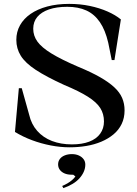

<svg xmlns="http://www.w3.org/2000/svg" viewBox="-20 -743 707 988"><path d="M338 15Q291 15 241.5 5.5Q192 -4 145 -21.5Q98 -39 57 -64L77 -289H92L130 -153Q141 -104 171.5 -69.5Q202 -35 247.5 -17.5Q293 0 350 0Q402 0 439 -14Q476 -28 495.5 -55Q515 -82 515 -118Q515 -157 496 -187Q477 -217 432 -245.5Q387 -274 310 -306Q218 -348 164 -383.5Q110 -419 87 -456Q64 -493 64 -538Q64 -579 83 -613Q102 -647 137.5 -671.5Q173 -696 223 -709.5Q273 -723 336 -723Q392 -723 442 -712.5Q492 -702 533 -684Q574 -666 602 -643L569 -434H555L537 -523Q522 -588 494 -629Q466 -670 424.5 -689Q383 -708 326 -708Q271 -708 232 -694.5Q193 -681 172 -656Q151 -631 151 -595Q151 -559 172.5 -529Q194 -499 244.5 -468Q295 -437 381 -400Q449 -372 494.5 -346Q540 -320 568 -294Q596 -268 608.5 -239Q621 -210 621 -175Q621 -136 606 -105Q591 -74 564 -51.5Q537 -29 501.5 -14Q466 1 424.5 8Q383 15 338 15ZM306 225 300 214Q314 208 327 200.5Q340 193 351 183.5Q362 174 368 165L357 156H348Q328 156 312.5 149.5Q297 143 288 131Q279 119 279 103Q279 87 288 75Q297 63 313.5 56.5Q330 50 350 50Q370 50 385.5 57Q401 64 410 76Q419 88 419 104Q419 123 411 141Q403 159 388.5 175Q374 191 353 203.5Q332 216 306 225Z"/></svg>

Font: Kalnia
Style: Regular
Weight: 400
Designer: Frida Medrano
Foundry: Frida Medrano
Version: Version 1.105